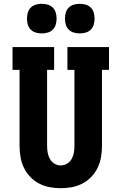

<svg xmlns="http://www.w3.org/2000/svg" viewBox="-20 -983 640 1011"><path d="M300 8Q270 8 241 2.5Q212 -3 186 -16.5Q160 -30 139 -52Q118 -74 105.5 -100.5Q93 -127 88 -156Q83 -185 83 -215V-615H46V-735H265V-615H228V-215Q228 -197 231 -179.5Q234 -162 242.5 -146.5Q251 -131 266.5 -121.5Q282 -112 300 -112Q318 -112 333.5 -121.5Q349 -131 357.5 -146.5Q366 -162 369 -179.5Q372 -197 372 -215V-615H335V-735H554V-615H517V-215Q517 -185 512 -156Q507 -127 494.5 -100.5Q482 -74 461 -52Q440 -30 414 -16.5Q388 -3 359 2.5Q330 8 300 8ZM400 -807Q384 -807 368.5 -811.5Q353 -816 342 -827Q331 -838 326.5 -853.5Q322 -869 322 -885Q322 -901 326.5 -916.5Q331 -932 342 -943Q353 -954 368.5 -958.5Q384 -963 400 -963Q416 -963 431.5 -958.5Q447 -954 458 -943Q469 -932 473.5 -916.5Q478 -901 478 -885Q478 -869 473.5 -853.5Q469 -838 458 -827Q447 -816 431.5 -811.5Q416 -807 400 -807ZM200 -807Q184 -807 168.5 -811.5Q153 -816 142 -827Q131 -838 126.5 -853.5Q122 -869 122 -885Q122 -901 126.5 -916.5Q131 -932 142 -943Q153 -954 168.5 -958.5Q184 -963 200 -963Q216 -963 231.5 -958.5Q247 -954 258 -943Q269 -932 273.5 -916.5Q278 -901 278 -885Q278 -869 273.5 -853.5Q269 -838 258 -827Q247 -816 231.5 -811.5Q216 -807 200 -807Z"/></svg>

Font: Iosevka Slab Heavy Extended
Style: Regular
Weight: 900
Width: 7
Monospace: yes
Designer: Belleve Invis
Foundry: Belleve Invis
Version: Version 11.1.0; ttfautohint (v1.8.3)